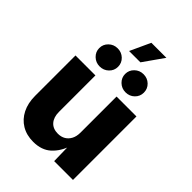

<svg xmlns="http://www.w3.org/2000/svg" viewBox="-264 -1037 1160 1160"><g transform="rotate(45 316.0 -457.0)"><path d="M243.2 7.3Q186 7.3 143.8 -18.1Q101.6 -43.5 78.4 -89.6Q55.2 -135.7 55.2 -197.8V-542.5H225.6V-231Q225.6 -185.1 248.8 -158.9Q272 -132.8 314 -132.8Q341.8 -132.8 362.3 -145Q382.8 -157.2 394.5 -179.9Q406.2 -202.6 406.2 -234.4V-542.5H576.2V0H415.5L412.6 -137.7H421.9Q401.4 -72.3 358.2 -32.5Q314.9 7.3 243.2 7.3ZM426.3 -598.6Q393.1 -598.6 369.6 -621.3Q346.2 -644 346.2 -675.8Q346.2 -708 369.6 -730.7Q393.1 -753.4 426.3 -753.4Q460 -753.4 483.2 -731Q506.3 -708.5 506.3 -675.8Q506.3 -643.6 483.2 -621.1Q460 -598.6 426.3 -598.6ZM205.1 -598.6Q171.9 -598.6 148.4 -621.3Q125 -644 125 -675.8Q125 -708 148.4 -730.7Q171.9 -753.4 205.1 -753.4Q238.8 -753.4 262.2 -731Q285.6 -708.5 285.6 -675.8Q285.6 -643.6 262.2 -621.1Q238.8 -598.6 205.1 -598.6ZM265.1 -790.5 325.2 -920.9H453.6L361.8 -790.5Z"/></g></svg>

Font: Inter 16pt ExtraBold
Style: Regular
Weight: 800
Version: Version 4.001;git-66647c0bb